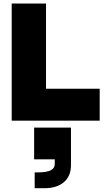

<svg xmlns="http://www.w3.org/2000/svg" viewBox="-20 -670 599 1066"><path d="M533.5 0H45V-650.5H235.5V-177.5H533.5ZM169.5 38.5H374V247Q374 307.5 335 341.2Q296 375 225.5 375H172.5V287H194Q284 287 284 241V214.5H169.5Z"/></svg>

Font: Overused Grotesk Black
Style: Regular
Weight: 900
Version: Version 0.004